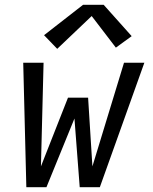

<svg xmlns="http://www.w3.org/2000/svg" viewBox="-20 -782 640 802"><path d="M90 0 77 -520H162L151 -87L264 -374H348L366 -87L498 -520H583L397 0H313L291 -287L174 0ZM219 -578 164 -635 327 -762H413L530 -631L464 -583L363 -715Z"/></svg>

Font: Iosevka SS04 Extended Oblique
Style: Regular
Weight: 400
Width: 7
Italic angle: -9°
Monospace: yes
Designer: Belleve Invis
Foundry: Belleve Invis
Version: Version 19.0.0; ttfautohint (v1.8.4)